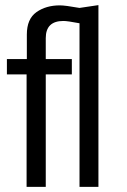

<svg xmlns="http://www.w3.org/2000/svg" viewBox="-20 -731 496 751"><path d="M291 0V-640Q244 -649 228 -649Q159 -649 159 -582V-500H261V-440H159V0H84V-440H7V-500H85V-596Q85 -657 122.5 -683.5Q160 -710 214 -710Q235 -710 291 -700L365 -711V0Z"/></svg>

Font: Gudea
Style: Regular
Weight: 400
Designer: Agustina Mingote
Foundry: Agustina Mingote
Version: Version 1.002